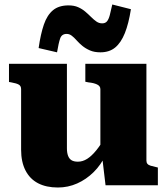

<svg xmlns="http://www.w3.org/2000/svg" viewBox="-20 -825 746 855"><path d="M278 -541V-164Q278 -145 283 -131.5Q288 -118 298.5 -111.5Q309 -105 327 -105Q348 -105 368 -117.5Q388 -130 409.5 -156.5Q431 -183 454 -225L451 -136Q430 -91 397 -58.5Q364 -26 323.5 -8Q283 10 238 10Q186 10 149.5 -9Q113 -28 93.5 -66Q74 -104 74 -158V-428Q74 -442 64 -448Q54 -454 31 -458L20 -460V-541ZM632 -541V-110Q632 -101 636.5 -95.5Q641 -90 651 -87Q661 -84 675 -81L683 -79V0H450L435 -126L427 -132V-428Q427 -442 412 -449Q397 -456 375 -458L360 -461V-541ZM427 -592Q400 -592 380.5 -600.5Q361 -609 346.5 -621Q332 -633 321 -645.5Q310 -658 299.5 -666Q289 -674 277 -674Q255 -674 248 -654Q241 -634 234 -592L152 -611Q161 -674 175.5 -716Q190 -758 216 -779.5Q242 -801 285 -801Q310 -801 328 -793Q346 -785 360 -773Q374 -761 386 -749Q398 -737 409.5 -729Q421 -721 435 -721Q449 -721 456.5 -730Q464 -739 469 -758Q474 -777 480 -805L563 -784Q553 -720 536 -677.5Q519 -635 493 -613.5Q467 -592 427 -592Z"/></svg>

Font: Roboto Serif ExtraBold
Style: Regular
Weight: 800
Designer: Greg Gazdowicz
Foundry: Commercial Type
Version: Version 1.008